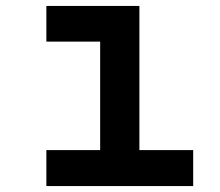

<svg xmlns="http://www.w3.org/2000/svg" viewBox="-20 -626 740 646"><path d="M136 -606V-486H317V-121H136V0H630V-121H449V-606Z"/></svg>

Font: Martian Mono Std Md
Style: Regular
Weight: 500
Monospace: yes
Designer: Roman Shamin
Foundry: Evil Martians
Version: Version 1.000